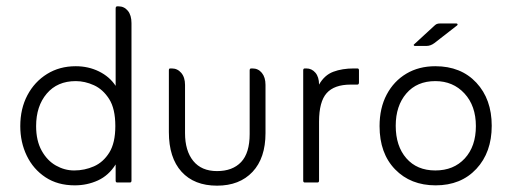

<svg xmlns="http://www.w3.org/2000/svg" viewBox="-20 -576 1617 606"><path d="M345 -305V-549Q345 -556 350 -556H354Q372 -556 383.5 -542Q395 -528 395 -503V-6Q395 0 390 0H350Q345 0 345 -6V-57Q323 -22 289 -6.5Q255 9 216 9Q162 9 123.5 -16.5Q85 -42 64.5 -84.5Q44 -127 44 -178Q44 -233 66.5 -275.5Q89 -318 128.5 -342.5Q168 -367 219 -367Q259 -367 292.5 -350.5Q326 -334 345 -305ZM214 -38Q247 -38 276.5 -51Q306 -64 325 -94.5Q344 -125 344 -178Q344 -233 324.5 -263.5Q305 -294 276.5 -307Q248 -320 219 -320Q161 -320 127.5 -280.5Q94 -241 94 -178Q94 -132 111.5 -100.5Q129 -69 156.5 -53.5Q184 -38 214 -38Z M665 10Q593 10 553 -34Q513 -78 513 -159V-354Q513 -360 517 -360H522Q540 -360 552 -346Q564 -332 564 -308V-156Q564 -100 590 -68Q616 -36 665 -36Q714 -36 741 -64.5Q768 -93 768 -153V-354Q768 -360 773 -360H777Q795 -360 806.5 -346Q818 -332 818 -308V-156Q818 -77 777 -33.5Q736 10 665 10Z M947 -360Q964 -360 975.5 -346.5Q987 -333 987 -309Q1004 -339 1032 -349.5Q1060 -360 1097 -360H1108Q1113 -360 1113 -354V-316Q1113 -309 1108 -309H1087Q1035 -309 1011 -282Q987 -255 987 -192V-6Q987 0 982 0H942Q937 0 937 -6V-354Q937 -360 942 -360Z M1287 -436 1349 -493Q1354 -498 1358 -500Q1362 -502 1370 -502H1420Q1423 -502 1424 -500Q1425 -498 1423 -496L1351 -440Q1339 -431 1326 -431H1290Q1287 -431 1286 -433Q1285 -435 1287 -436ZM1355 9Q1276 9 1227 -41.5Q1178 -92 1178 -178Q1178 -235 1200.5 -277.5Q1223 -320 1262.5 -343.5Q1302 -367 1354 -367Q1435 -367 1483.5 -315Q1532 -263 1532 -179Q1532 -95 1483.5 -43Q1435 9 1355 9ZM1354 -38Q1412 -38 1447 -76Q1482 -114 1482 -178Q1482 -242 1446 -281Q1410 -320 1354 -320Q1296 -320 1262.5 -281Q1229 -242 1229 -179Q1229 -115 1262.5 -76.5Q1296 -38 1354 -38Z"/></svg>

Font: Zain Light
Style: Regular
Weight: 300
Designer: Zain,Boutros
Foundry: Mobile Telecommunications Company (Zain), 2024
Version: Version 1.51; ttfautohint (v1.8.4)